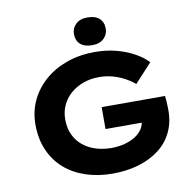

<svg xmlns="http://www.w3.org/2000/svg" viewBox="-97 -1021 1153 1131"><g transform="rotate(-10 479.5 -456.0)"><path d="M487 10Q400 10 326.5 -14.5Q253 -39 200 -85.5Q147 -132 117.5 -200Q88 -268 88 -353Q88 -431 119 -496.5Q150 -562 206 -611Q262 -660 338.5 -687Q415 -714 505 -714Q576 -714 635.5 -698Q695 -682 741.5 -656Q788 -630 818 -598L715 -486Q687 -509 655 -526Q623 -543 585.5 -553.5Q548 -564 504 -564Q453 -564 409.5 -548Q366 -532 333.5 -503.5Q301 -475 283.5 -436.5Q266 -398 266 -353Q266 -300 285 -260Q304 -220 337 -193.5Q370 -167 413 -153.5Q456 -140 505 -140Q548 -140 585.5 -150Q623 -160 650 -177.5Q677 -195 692.5 -219Q708 -243 708 -272V-294L731 -256H490V-387H869Q871 -374 872 -356Q873 -338 873.5 -322.5Q874 -307 874 -301Q874 -228 846 -170Q818 -112 766.5 -72.5Q715 -33 644 -11.5Q573 10 487 10ZM499 -756Q453 -756 428.5 -778Q404 -800 404 -839Q404 -874 429 -898Q454 -922 499 -922Q545 -922 569.5 -900Q594 -878 594 -839Q594 -804 569 -780Q544 -756 499 -756Z"/></g></svg>

Font: Lexend Giga
Style: Bold
Weight: 700
Version: Version 1.007